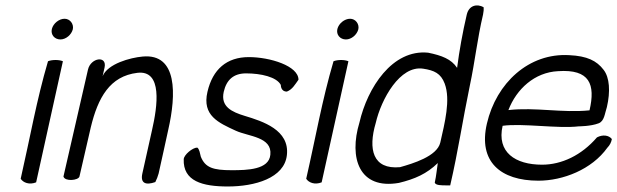

<svg xmlns="http://www.w3.org/2000/svg" viewBox="-20 -665 2238 696"><path d="M168 -560C163 -539 178 -522 199 -522C219 -522 239 -539 244 -559C248 -578 234 -597 214 -597C194 -597 173 -580 168 -560ZM55 -17C64 -3 86 6 111 -4C137 -120 182 -327 208 -443C194 -449 169 -449 154 -443C112 -300 90 -170 55 -17Z M210 -25C216 -6 264 -11 268 -25L309 -203C335 -311 378 -389 478 -401C570 -412 551 -280 531 -193C517 -132 508 -88 496 -36C488 0 509 7 543 -5C548 -15 552 -25 555 -36C567 -88 579 -146 590 -195C619 -322 624 -472 497 -460C452 -456 371 -434 352 -389L359 -420C369 -465 309 -456 299 -413Z M646 -88C643 -8 714 11 806 11C903 11 1011 -19 1020 -103C1030 -194 933 -225 867 -245C821 -259 779 -278 791 -332C801 -376 827 -399 872 -399C926 -399 983 -386 998 -357C998 -357 997 -333 1020 -333C1040 -341 1049 -358 1062 -376C1062 -426 959 -458 882 -458C802 -458 751 -414 732 -332C712 -246 772 -220 835 -191C881 -170 967 -169 960 -104C955 -50 877 -48 820 -48C753 -48 724 -57 708 -97C705 -108 703 -125 695 -130C678 -130 647 -104 646 -88Z M1203 -560C1198 -539 1213 -522 1234 -522C1254 -522 1274 -539 1279 -559C1283 -578 1269 -597 1249 -597C1229 -597 1208 -580 1203 -560ZM1090 -17C1099 -3 1121 6 1146 -4C1172 -120 1217 -327 1243 -443C1229 -449 1204 -449 1189 -443C1147 -300 1125 -170 1090 -17Z M1283 -221C1244 -92 1282 23 1426 -2C1484 -16 1527 -35 1567 -74C1563 -49 1562 -30 1556 -3C1559 7 1580 7 1598 7H1612C1641 -118 1657 -229 1683 -354C1702 -443 1710 -523 1731 -612C1733 -622 1734 -631 1733 -639C1709 -652 1680 -646 1672 -612C1657 -548 1645 -481 1637 -419C1616 -451 1581 -464 1532 -474C1402 -487 1312 -347 1283 -221ZM1342 -219C1362 -306 1430 -429 1514 -416C1554 -410 1578 -399 1592 -362C1614 -303 1592 -219 1576 -148C1564 -98 1476 -72 1430 -59C1331 -50 1314 -124 1342 -219Z M1745 -217C1713 -79 1794 -10 1932 -10C2020 -10 2125 -50 2182 -130C2190 -138 2196 -149 2198 -161C2187 -175 2165 -178 2144 -167C2088 -102 2016 -68 1945 -68C1848 -68 1780 -113 1802 -209C1874 -219 2003 -198 2078 -207C2078 -207 2122 -207 2150 -218C2171 -226 2172 -253 2180 -277C2193 -333 2190 -384 2168 -412C2143 -445 2108 -462 2044 -465C1897 -474 1779 -364 1745 -217ZM1823 -266C1852 -342 1918 -403 2003 -407C2118 -415 2139 -359 2117 -265C2018 -255 1922 -277 1823 -266Z"/></svg>

Font: Comica
Style: RgIta
Weight: 400
Designer: Jasper
Foundry: KineticPlasma Fonts/Cannot Into Space Fonts
Version: Version 0.89